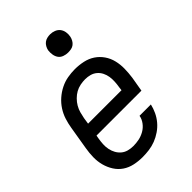

<svg xmlns="http://www.w3.org/2000/svg" viewBox="-217 -830 934 934"><g transform="rotate(-45 250.0 -362.5)"><path d="M201 8Q172 8 144.5 2Q117 -4 95 -19Q73 -34 58.5 -57Q44 -80 37 -106.5Q30 -133 30.5 -161.5Q31 -190 36 -219L56 -339Q60 -364 68 -389Q76 -414 90.5 -436.5Q105 -459 125.5 -477Q146 -495 170 -507Q194 -519 219.5 -523.5Q245 -528 269 -528Q298 -528 326 -522Q354 -516 376.5 -501Q399 -486 414.5 -463.5Q430 -441 436.5 -414Q443 -387 442.5 -358.5Q442 -330 438 -301L425 -225H116L113 -208Q110 -190 109 -172.5Q108 -155 111.5 -138Q115 -121 123 -106.5Q131 -92 143.5 -81.5Q156 -71 172.5 -66.5Q189 -62 207 -62Q227 -62 246.5 -66Q266 -70 284.5 -80.5Q303 -91 316 -108.5Q329 -126 332 -145H410Q405 -123 395 -101.5Q385 -80 369.5 -61.5Q354 -43 333.5 -29Q313 -15 291 -6.5Q269 2 246 5Q223 8 201 8ZM358 -295 360 -312Q363 -330 364 -347.5Q365 -365 362.5 -381.5Q360 -398 352.5 -413Q345 -428 332.5 -438.5Q320 -449 304 -453.5Q288 -458 270 -458Q254 -458 236.5 -454.5Q219 -451 204 -442.5Q189 -434 176 -421Q163 -408 154 -392.5Q145 -377 140.5 -360.5Q136 -344 133 -328L128 -295ZM304 -608Q290 -608 276 -613Q262 -618 254 -629Q246 -640 243.5 -655Q241 -670 243 -685Q245 -695 250.5 -705Q256 -715 264.5 -721.5Q273 -728 283.5 -730.5Q294 -733 305 -733Q319 -733 333 -727.5Q347 -722 355.5 -711Q364 -700 366.5 -685Q369 -670 366 -655Q364 -645 358.5 -635Q353 -625 344.5 -618.5Q336 -612 325.5 -610Q315 -608 304 -608Z"/></g></svg>

Font: Iosevka Oblique
Style: Regular
Weight: 400
Italic angle: -9°
Monospace: yes
Designer: Belleve Invis
Foundry: Belleve Invis
Version: Version 32.5.0; ttfautohint (v1.8.4)